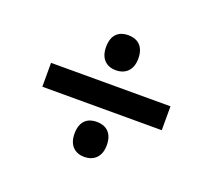

<svg xmlns="http://www.w3.org/2000/svg" viewBox="-89 -680 788 710"><g transform="rotate(20 305.0 -324.5)"><path d="M304 -426C338 -426 368 -446 368 -495C368 -546 338 -564 304 -564C270 -564 241 -546 241 -495C241 -446 270 -426 304 -426ZM70 -370V-276H540V-370ZM304 -85C338 -85 368 -105 368 -154C368 -205 338 -223 304 -223C270 -223 241 -205 241 -154C241 -105 270 -85 304 -85Z"/></g></svg>

Font: Noto Sans Bengali UI SemiBold
Style: Regular
Weight: 600
Designer: Jelle Bosma - Monotype Design Team
Foundry: Monotype Imaging Inc.
Version: Version 2.003